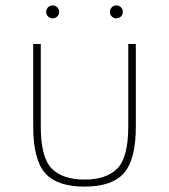

<svg xmlns="http://www.w3.org/2000/svg" viewBox="-20 -675 626 711"><path d="M158 -648Q165 -655 175 -655Q185 -655 192 -648Q199 -641 199 -631Q199 -621 192 -614Q185 -607 175 -607Q165 -607 158 -614Q151 -621 151 -631Q151 -641 158 -648ZM394 -648Q401 -655 411 -655Q421 -655 428 -648Q435 -641 435 -631Q435 -621 428 -614Q421 -607 411 -607Q401 -607 394 -614Q387 -621 387 -631Q387 -641 394 -648ZM103 -512H131V-207Q131 -92 171.5 -51Q212 -10 293 -10Q374 -10 414.5 -51Q455 -92 455 -207V-512H483V-207Q483 -84 439 -34Q395 16 293 16Q191 16 147 -34Q103 -84 103 -207Z"/></svg>

Font: Spartan MB
Style: Regular
Weight: 250
Designer: Matt Bailey
Foundry: Matt Bailey
Version: Version 1.000